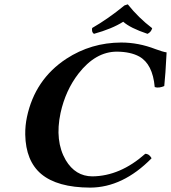

<svg xmlns="http://www.w3.org/2000/svg" viewBox="-20 -854 787 884"><path d="M395 9.8Q243.7 9.3 169.4 -53.2Q98.6 -113.3 96.2 -234.4Q95.7 -275.9 104 -314.9Q140.6 -488.3 285.6 -583.5Q399.4 -657.7 538.1 -658.2Q617.7 -658.2 695.8 -627.9Q730 -615.2 747.1 -612.8Q741.7 -507.3 736.3 -458Q711.4 -446.8 692.4 -453.1Q683.1 -559.1 621.1 -593.8Q581.1 -615.7 518.1 -616.2Q419.9 -616.2 341.3 -515.1Q281.7 -438 258.8 -334Q231.4 -205.1 282.7 -116.7Q327.1 -42.5 404.8 -42Q532.7 -43 648.9 -146Q665 -146 675.8 -128.9Q677.2 -126.5 677.7 -125Q545.4 9.3 395 9.8ZM680.7 -724.1Q675.8 -706.1 659.2 -698.2Q579.1 -725.1 547.4 -753.9Q495.6 -721.2 412.6 -698.2Q400.9 -705.6 404.3 -725.1Q477.5 -767.1 553.2 -829.1L568.4 -834Q617.2 -772.5 680.7 -724.1Z"/></svg>

Font: Linux Libertine Slanted O
Style: Bold Slanted
Weight: 700
Designer: Philipp H. Poll
Foundry: Philipp H. Poll
Version: Version 5.0.0